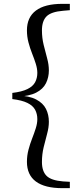

<svg xmlns="http://www.w3.org/2000/svg" viewBox="-20 -804 416 998"><path d="M44 -289V-321Q94 -327 122.5 -341Q151 -355 162.5 -376.5Q174 -398 174 -425Q174 -447 166 -472.5Q158 -498 147 -525.5Q136 -553 128 -583.5Q120 -614 120 -646Q120 -714 166.5 -749Q213 -784 304 -784H343V-751L308 -748Q246 -743 222 -719Q198 -695 198 -646Q198 -607 207 -570.5Q216 -534 225 -501Q234 -468 234 -438Q234 -402 219 -371.5Q204 -341 168 -322.5Q132 -304 68 -301V-308Q132 -306 168 -287Q204 -268 219 -238Q234 -208 234 -171Q234 -142 225 -109Q216 -76 207 -39Q198 -2 198 38Q198 86 222 110Q246 134 308 139L343 141V174H304Q213 174 166.5 139.5Q120 105 120 37Q120 5 128 -25.5Q136 -56 147 -84Q158 -112 166 -137.5Q174 -163 174 -185Q174 -212 162.5 -233.5Q151 -255 122.5 -269Q94 -283 44 -289Z"/></svg>

Font: Noto Serif JP ExtraLight Medium
Style: Regular
Weight: 500
Version: Version 2.003-H1;hotconv 1.1.1;makeotfexe 2.6.0